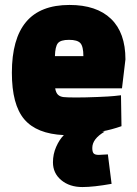

<svg xmlns="http://www.w3.org/2000/svg" viewBox="-20 -533 553 776"><path d="M473 -176H203Q206 -158 214.5 -150Q223 -142 238 -140.5Q253 -139 289 -139Q325 -139 374.5 -141Q424 -143 442 -145L469 -148L471 -23Q431 -9 393 -2L403 -1Q353 28 353 65Q353 81 358.5 87Q364 93 379 93L416 91L431 210Q358 223 313 223Q261 223 227.5 195Q194 167 194 123Q194 90 207 60.5Q220 31 238 13Q128 8 78 -51Q28 -110 28 -239Q28 -376 85.5 -444.5Q143 -513 261 -513Q370 -513 428.5 -457Q487 -401 487 -293ZM317 -306Q317 -345 305 -358.5Q293 -372 259 -372Q225 -372 214 -358.5Q203 -345 202 -306Z"/></svg>

Font: Cairo Black
Style: Regular
Weight: 900
Designer: Mohamed Gaber, the designers of Titillium
Foundry: Kief Type Foundry
Version: Version 2.009; ttfautohint (v1.5.33-1714) -l 8 -r 50 -G 200 